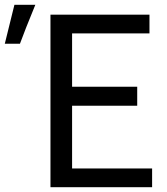

<svg xmlns="http://www.w3.org/2000/svg" viewBox="-121 -773 696 799"><path d="M-38 -591H-101L-61 -753H26L-12 -659ZM512 6H89V-712H501V-634H179V-412H450V-333H179V-72H512Z"/></svg>

Font: LXGW 975 Gothic SC
Style: Regular
Weight: 400
Version: Version 2.01;February 25, 2021